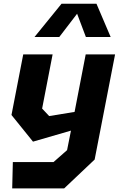

<svg xmlns="http://www.w3.org/2000/svg" viewBox="-20 -842 660 1062"><path d="M47.5 200H335L503.5 40.5L616.5 -541H454L392.5 -223L252 -200L213 -241.5L271 -541H108.5L43.5 -206L162.5 -58.5L372.5 -119.5L351 -11.5L276 54.5H51ZM171 -637.5H308L406.5 -766L455 -637.5H592L513.5 -821.5H320.5Z"/></svg>

Font: Monaspace Krypton ExtraBold
Style: Italic
Weight: 800
Italic angle: -11°
Designer: Riley Cran & the Lettermatic Team
Foundry: Lettermatic
Version: Version 1.101 (Monaspace Krypton)